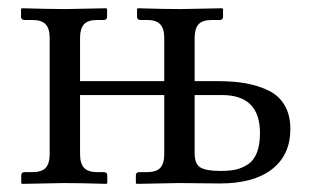

<svg xmlns="http://www.w3.org/2000/svg" viewBox="-20 -451 766 472"><path d="M458.5 -357.9V-251.5H516.1Q554.7 -251.5 584.7 -246.1Q614.7 -240.7 640.4 -228.3Q666 -215.8 679.9 -191.9Q693.8 -168 693.8 -133.8Q693.8 -70.3 648.9 -35.2Q604 0 520.5 0L419.4 -1L315.9 1L314 -1V-19.5Q314 -27.8 321.8 -27.8H340.8Q364.7 -27.8 374.3 -38.6Q383.8 -49.3 383.8 -71.8V-217.3H176.8V-71.8Q176.8 -49.3 186.5 -38.6Q196.3 -27.8 219.7 -27.8H235.4Q243.7 -27.8 243.7 -19.5V-1L241.7 1Q176.8 -1 137.7 -1L34.2 1L32.2 -1V-19.5Q32.2 -27.8 40 -27.8H59.1Q83 -27.8 92.5 -38.6Q102.1 -49.3 102.1 -71.8V-357.9Q102.1 -380.4 92.3 -391.1Q82.5 -401.9 59.1 -401.9H40Q31.7 -401.9 31.7 -410.2V-428.7L33.7 -430.7Q102.1 -428.7 141.1 -428.7L241.2 -430.7L243.2 -428.7V-410.2Q243.2 -401.9 235.4 -401.9H219.7Q195.8 -401.9 186.3 -391.1Q176.8 -380.4 176.8 -357.9V-251.5H383.8V-357.9Q383.8 -380.4 374 -391.1Q364.3 -401.9 340.8 -401.9H325.2Q316.9 -401.9 316.9 -410.2V-428.7L318.8 -430.7Q383.8 -428.7 422.9 -428.7L526.4 -430.7L528.3 -428.7V-410.2Q528.3 -401.9 520.5 -401.9H501.5Q477.5 -401.9 468 -391.1Q458.5 -380.4 458.5 -357.9ZM619.1 -124Q619.1 -217.3 525.9 -217.3H458.5V-74.2Q458.5 -48.3 472.2 -39.6Q485.8 -30.8 522 -30.8Q543.5 -30.8 558.6 -33.9Q573.7 -37.1 588.6 -46.4Q603.5 -55.7 611.3 -75.2Q619.1 -94.7 619.1 -124Z"/></svg>

Font: Libertinage
Style: b
Weight: 400
Designer: OSP
Foundry: OSP
Version: Version 1.0; 2008; OFL relea